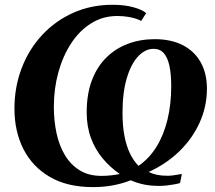

<svg xmlns="http://www.w3.org/2000/svg" viewBox="-20 -772 899 804"><path d="M369 11.5Q262 11.5 189 -31Q116 -73.5 78.2 -147.5Q40.5 -221.5 40.5 -317Q40.5 -408 71 -487.2Q101.5 -566.5 156.8 -625.8Q212 -685 287 -718.5Q362 -752 451 -752Q500.5 -752 538.2 -741.8Q576 -731.5 592 -717L571 -684Q567 -687.5 553 -692.5Q539 -697.5 517.8 -701.2Q496.5 -705 471 -705Q410.5 -705 361.5 -674.2Q312.5 -643.5 277.8 -590.2Q243 -537 224.2 -468.5Q205.5 -400 205.5 -325Q205.5 -267.5 216.5 -215.2Q227.5 -163 251.8 -122.5Q276 -82 313.8 -58.8Q351.5 -35.5 404.5 -35.5Q426 -35.5 446 -37.8Q466 -40 481.5 -43.5Q441.5 -71 410.2 -108.2Q379 -145.5 361 -193.8Q343 -242 343 -301.5Q343 -377.5 364.5 -434.8Q386 -492 424.8 -530.5Q463.5 -569 515.5 -588.5Q567.5 -608 628 -608Q696.5 -608 745.5 -582.8Q794.5 -557.5 820.5 -511Q846.5 -464.5 846.5 -400.5Q846.5 -326.5 816.2 -259.2Q786 -192 731 -138.5Q676 -85 602.5 -52Q618.5 -44 637.5 -40Q656.5 -36 681 -36Q692 -36 703.5 -37.5Q715 -39 725.2 -40.8Q735.5 -42.5 741.5 -43.5L734 -5.5Q724 -2.5 708.8 0.2Q693.5 3 677.2 4.8Q661 6.5 647.5 6.5Q611 6.5 582.5 0.5Q554 -5.5 527.5 -17Q493 -3.5 453.8 4Q414.5 11.5 369 11.5ZM560 -77.5Q604.5 -108 635 -157Q665.5 -206 681.2 -270.5Q697 -335 697 -411.5Q697 -461.5 689.5 -496.2Q682 -531 666 -549.2Q650 -567.5 623 -567.5Q588 -567.5 558.2 -535.8Q528.5 -504 510.8 -444Q493 -384 493 -299.5Q493 -246 501 -203.5Q509 -161 524.2 -129.5Q539.5 -98 560 -77.5Z"/></svg>

Font: Merriweather 96pt ExtraBold
Style: Italic
Weight: 800
Italic angle: -7.8°
Version: Version 2.101